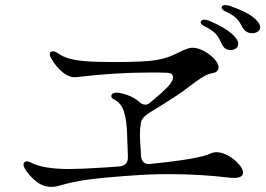

<svg xmlns="http://www.w3.org/2000/svg" viewBox="-20 -823 1040 752"><path d="M999 -716Q999 -706 990 -699.5Q981 -693 968 -693Q950 -693 939 -704Q933 -709 929 -716.5Q925 -724 924 -726Q916 -742 903.5 -753.5Q891 -765 860 -780Q848 -786 848 -794Q848 -798 851.5 -800.5Q855 -803 862 -803Q869 -803 880 -800Q943 -778 971 -756Q999 -734 999 -716ZM766 -736Q766 -740 770 -743Q774 -746 781 -746Q790 -746 799 -742Q859 -716 886 -692.5Q913 -669 913 -652Q913 -640 904.5 -633.5Q896 -627 883 -627Q865 -627 855 -640Q849 -648 843 -662Q835 -680 823 -692.5Q811 -705 778 -722Q766 -728 766 -736ZM182 -91Q147 -91 119 -114.5Q91 -138 76 -165Q72 -172 72 -179Q72 -184 75.5 -187.5Q79 -191 85 -191Q92 -191 100 -187Q147 -161 252 -161Q294 -161 390 -167Q410 -169 446 -171Q481 -173 481 -207L478 -295Q476 -357 464.5 -389Q453 -421 426 -434Q416 -438 416 -447Q416 -453 421.5 -456.5Q427 -460 438 -460L454 -458Q495 -449 522 -427Q536 -413 549 -413Q559 -413 569 -422Q612 -457 635 -481Q658 -505 658 -520Q658 -529 651 -533.5Q644 -538 633 -538Q617 -539 570 -539Q427 -539 282 -521Q254 -517 226.5 -539Q199 -561 179 -597Q175 -604 175 -611Q175 -622 187 -622Q195 -622 206 -615Q227 -600 253.5 -593Q280 -586 319 -583Q356 -580 429 -580Q548 -580 593 -588Q621 -593 640 -600Q659 -607 681 -618Q706 -631 724 -635Q727 -636 734 -636Q755 -636 779 -623Q803 -610 819.5 -592Q836 -574 836 -559Q836 -540 810 -536Q792 -533 768.5 -518Q745 -503 708 -474Q679 -452 618 -414Q570 -385 560 -378Q537 -363 532 -343Q528 -319 528 -294Q528 -272 531 -237L532 -214Q535 -176 570 -181Q765 -201 805 -222Q817 -227 827 -227Q849 -227 873.5 -213.5Q898 -200 915 -180.5Q932 -161 932 -147Q932 -122 880 -127Q764 -141 643 -141Q565 -141 489 -135L461 -133Q379 -127 323.5 -119.5Q268 -112 209 -95Q197 -91 182 -91Z"/></svg>

Font: Hina Mincho
Style: Regular
Weight: 400
Designer: satsuyako
Foundry: satsuyako
Version: Version 1.100